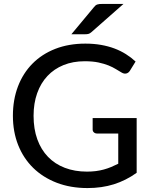

<svg xmlns="http://www.w3.org/2000/svg" viewBox="-20 -947 770 975"><path d="M674 -69.5Q619.5 -30.5 558.2 -11.2Q497 8 424.5 8Q338 8 268 -19Q198 -46 148.5 -94.5Q99 -143 72.2 -210.5Q45.5 -278 45.5 -359Q45.5 -440.5 71.2 -508Q97 -575.5 145 -624Q193 -672.5 261 -699Q329 -725.5 413.5 -725.5Q456.5 -725.5 493.2 -719Q530 -712.5 561.2 -700.8Q592.5 -689 619.2 -672.2Q646 -655.5 668.5 -634.5L639.5 -587.5Q632.5 -576.5 621.2 -573.8Q610 -571 597 -579Q584 -586.5 568.2 -596.2Q552.5 -606 530.8 -614.8Q509 -623.5 479.8 -629.8Q450.5 -636 410 -636Q350.5 -636 302.5 -616.5Q254.5 -597 220.8 -561Q187 -525 168.8 -473.8Q150.5 -422.5 150.5 -359Q150.5 -292 169.5 -239.5Q188.5 -187 223.8 -150.5Q259 -114 309.2 -94.8Q359.5 -75.5 421.5 -75.5Q445.5 -75.5 466.8 -78.2Q488 -81 507.2 -86.2Q526.5 -91.5 544.5 -99Q562.5 -106.5 580.5 -115.5V-269H473Q463 -269 456.8 -274.8Q450.5 -280.5 450.5 -289V-347.5H674ZM607 -927 444 -783.5Q436 -776.5 429 -774.8Q422 -773 410.5 -773H342.5L456.5 -910Q461 -916 465 -919.2Q469 -922.5 474 -924.2Q479 -926 485.2 -926.5Q491.5 -927 500 -927Z"/></svg>

Font: Lato Medium
Style: Regular
Weight: 500
Designer: Lukasz Dziedzic
Foundry: tyPoland Lukasz Dziedzic
Version: Version 2.006; 2014-01-15